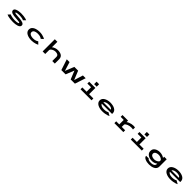

<svg xmlns="http://www.w3.org/2000/svg" viewBox="1214 -4456 8371 8371"><g transform="rotate(45 5400.0 -270.5)"><path d="M558 11Q472 11 393.2 2.5Q314.5 -6 254 -20.8Q193.5 -35.5 161 -53.5L257 -158Q272 -147.5 304.5 -137Q337 -126.5 380.5 -117.8Q424 -109 472.8 -103.8Q521.5 -98.5 569 -98.5Q629 -98.5 676.8 -104.5Q724.5 -110.5 752 -122Q779.5 -133.5 779.5 -150Q779.5 -172.5 716 -183.2Q652.5 -194 526.5 -200.5Q463.5 -203.5 404 -211.2Q344.5 -219 296.5 -235.8Q248.5 -252.5 220 -281.8Q191.5 -311 191.5 -357.5Q191.5 -394.5 215 -421Q238.5 -447.5 277.5 -465.2Q316.5 -483 364.5 -493.2Q412.5 -503.5 462 -507.8Q511.5 -512 555.5 -512Q640.5 -512 711.8 -502.8Q783 -493.5 834.5 -479.8Q886 -466 910.5 -452.5L814 -352.5Q797.5 -364.5 754.2 -376Q711 -387.5 656.2 -395Q601.5 -402.5 549.5 -402.5Q501.5 -402.5 454.8 -397.5Q408 -392.5 377.5 -382.5Q347 -372.5 347 -357.5Q347 -334.5 404.8 -326.2Q462.5 -318 569 -311.5Q617 -309 668.8 -304Q720.5 -299 768.8 -289.8Q817 -280.5 855.5 -264Q894 -247.5 916.8 -221.5Q939.5 -195.5 939.5 -157.5Q939.5 -108 905.2 -75.2Q871 -42.5 814.8 -23.8Q758.5 -5 691.2 3Q624 11 558 11Z M1690 11Q1618 11 1545.2 -3.2Q1472.5 -17.5 1411.8 -48.5Q1351 -79.5 1314 -129.5Q1277 -179.5 1277 -251Q1277 -323 1314 -372.8Q1351 -422.5 1411.8 -453.2Q1472.5 -484 1545.5 -498Q1618.5 -512 1690 -512Q1775 -512 1848 -495.8Q1921 -479.5 1971.2 -458Q2021.5 -436.5 2039 -421L1931.5 -327Q1903.5 -356 1841.5 -377.2Q1779.5 -398.5 1689.5 -398.5Q1626 -398.5 1569.2 -384.2Q1512.5 -370 1476.8 -337.8Q1441 -305.5 1441 -251Q1441 -197.5 1476.2 -165.2Q1511.5 -133 1567.8 -118.5Q1624 -104 1688 -104Q1779 -104 1841.8 -127.5Q1904.5 -151 1930.5 -178L2039 -73.5Q2027.5 -64 1996 -50Q1964.5 -36 1917.5 -22Q1870.5 -8 1812.5 1.5Q1754.5 11 1690 11Z M2380.5 0V-750H2538.5V-415Q2590.5 -459 2663.5 -485.2Q2736.5 -511.5 2813.5 -511.5Q2876.5 -511.5 2933.5 -499Q2990.5 -486.5 3035 -458.5Q3079.5 -430.5 3105.2 -383.8Q3131 -337 3131 -268.5V0H2973.5V-256Q2973.5 -324.5 2924.2 -357.8Q2875 -391 2789 -391Q2736.5 -391 2683.2 -372.2Q2630 -353.5 2590.2 -321.2Q2550.5 -289 2538.5 -248V0Z M3532.5 0 3368 -500H3538.5L3667 -85.5L3833.5 -500H4068L4235 -88L4363 -500H4533.5L4369 0H4108.5L3951 -391L3795.5 0Z M4975.5 -730H5133.5V-578.5H4975.5ZM4714.5 0V-112.5H4977.5V-387.5H4749.5V-500H5132V-112.5H5395V0Z M6054 11Q5980.5 11 5908.2 -4.5Q5836 -20 5777 -51.8Q5718 -83.5 5682.5 -133Q5647 -182.5 5647 -250Q5647 -316 5681.8 -365.2Q5716.5 -414.5 5775 -447.2Q5833.5 -480 5905.2 -496Q5977 -512 6051 -512Q6126.5 -512 6198 -497.2Q6269.5 -482.5 6326.2 -451.2Q6383 -420 6416.5 -370.8Q6450 -321.5 6450 -252.5Q6450 -237.5 6448.5 -227.8Q6447 -218 6445.5 -212.5H5811.5Q5828.5 -162.5 5893 -132.2Q5957.5 -102 6061.5 -102Q6127.5 -102 6170.5 -111Q6213.5 -120 6239.2 -132.5Q6265 -145 6278 -156L6436 -70Q6414.5 -53.5 6358.2 -34.5Q6302 -15.5 6223 -2.2Q6144 11 6054 11ZM6056.5 -399.5Q5972 -399.5 5907 -375.2Q5842 -351 5818 -302H6272.5V-304Q6272.5 -327 6247.5 -349Q6222.5 -371 6174.2 -385.2Q6126 -399.5 6056.5 -399.5Z M6803 0V-112.5H6992.5V-387.5H6803V-500H7147V-408Q7188.5 -440 7243.5 -463.2Q7298.5 -486.5 7356.2 -499Q7414 -511.5 7464 -511.5Q7507 -511.5 7534.2 -508Q7561.5 -504.5 7572.5 -500V-377Q7560.5 -380.5 7528.8 -384.5Q7497 -388.5 7449.5 -388.5Q7410.5 -388.5 7364.2 -379.8Q7318 -371 7273.8 -354Q7229.5 -337 7195.5 -313Q7161.5 -289 7147 -259V-112.5H7356V0Z M8075.5 -730H8233.5V-578.5H8075.5ZM7814.5 0V-112.5H8077.5V-387.5H7849.5V-500H8232V-112.5H8495V0Z M9123 11Q9052.5 11 8988.8 -6.2Q8925 -23.5 8875.2 -56.8Q8825.5 -90 8797 -139.2Q8768.5 -188.5 8768.5 -252Q8768.5 -337 8813.2 -394.8Q8858 -452.5 8933.8 -481.8Q9009.5 -511 9102.5 -511Q9185 -511 9255.2 -487.2Q9325.5 -463.5 9374.5 -428V-500H9530V-49.5Q9530 24.5 9494.8 74.2Q9459.5 124 9402.2 153.5Q9345 183 9277.2 196Q9209.5 209 9144 209Q9080 209 9017 198Q8954 187 8902 164.5Q8850 142 8819 107.8Q8788 73.5 8788 27.5H8952.5Q8953 55 9006.2 77.5Q9059.5 100 9148.5 100Q9212 100 9263.2 85Q9314.5 70 9344.5 37Q9374.5 4 9374.5 -50V-74.5Q9331 -38 9267 -13.5Q9203 11 9123 11ZM8930 -250.5Q8930 -202 8960.8 -170.8Q8991.5 -139.5 9041.2 -124.2Q9091 -109 9147.5 -109Q9196.5 -109 9243.8 -126Q9291 -143 9326.2 -169Q9361.5 -195 9374.5 -222V-286.5Q9359 -314 9324.2 -337.8Q9289.5 -361.5 9242.8 -376.2Q9196 -391 9145 -391Q9089.5 -391 9040.2 -376Q8991 -361 8960.5 -329.8Q8930 -298.5 8930 -250.5Z M10254 11Q10180.5 11 10108.2 -4.5Q10036 -20 9977 -51.8Q9918 -83.5 9882.5 -133Q9847 -182.5 9847 -250Q9847 -316 9881.8 -365.2Q9916.5 -414.5 9975 -447.2Q10033.5 -480 10105.2 -496Q10177 -512 10251 -512Q10326.5 -512 10398 -497.2Q10469.5 -482.5 10526.2 -451.2Q10583 -420 10616.5 -370.8Q10650 -321.5 10650 -252.5Q10650 -237.5 10648.5 -227.8Q10647 -218 10645.5 -212.5H10011.5Q10028.5 -162.5 10093 -132.2Q10157.5 -102 10261.5 -102Q10327.5 -102 10370.5 -111Q10413.5 -120 10439.2 -132.5Q10465 -145 10478 -156L10636 -70Q10614.5 -53.5 10558.2 -34.5Q10502 -15.5 10423 -2.2Q10344 11 10254 11ZM10256.5 -399.5Q10172 -399.5 10107 -375.2Q10042 -351 10018 -302H10472.5V-304Q10472.5 -327 10447.5 -349Q10422.5 -371 10374.2 -385.2Q10326 -399.5 10256.5 -399.5Z"/></g></svg>

Font: Trispace Expanded SemiBold
Style: Regular
Weight: 600
Width: 7
Designer: Tyler Finck
Foundry: Etcetera Type Company
Version: Version 1.210; ttfautohint (v1.8.3)